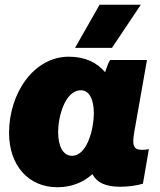

<svg xmlns="http://www.w3.org/2000/svg" viewBox="-20 -772 671 806"><path d="M484 12C518 12 555 7 580 -1L605 -146C596 -144 587 -143 577 -143C539 -143 534 -162 544 -220L597 -520H442C435 -508 427 -488 421 -469C387 -510 336 -534 269 -534C122 -534 18 -381 18 -214C18 -78 99 14 221 14C282 14 330 -7 368 -41C386 -6 423 12 484 12ZM320 -393C355 -393 374 -354 374 -296C374 -234 347 -118 282 -118C245 -118 224 -158 224 -218C224 -280 252 -393 320 -393ZM450 -571 571 -752H398L295 -571Z"/></svg>

Font: Fixel Text 20240404 Black
Style: Italic
Weight: 900
Width: 4
Italic angle: -10°
Designer: AlfaBravo + MacPaw
Foundry: Kyrylo Tkachov, Marchela Mozhyna, Serhii Makarenko, Maria Weinstein, Zakhar Kryvoshyya
Version: Version 1.211;Glyphs 3.2 (3225)